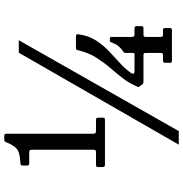

<svg xmlns="http://www.w3.org/2000/svg" viewBox="1 -829 858 900"><g transform="rotate(-90 430.0 -379.0)"><path d="M97 -330V-347.5Q97 -355 99.8 -356.5Q102.5 -358 110 -358H164.5Q173.5 -358 175.8 -360.5Q178 -363 178 -371.5V-656.5Q178 -665 176 -668Q174 -671 166 -671H117Q110.5 -671 107.2 -672.5Q104 -674 104 -681.5V-698.5Q104 -708 107.2 -710.2Q110.5 -712.5 120 -713Q150 -713.5 172.2 -723Q194.5 -732.5 211.5 -775Q214 -780.5 216 -784.2Q218 -788 227 -788H240.5Q247.5 -788 250.2 -786.5Q253 -785 253 -778V-374Q253 -363 256 -360.5Q259 -358 270.5 -358H314.5Q321 -358 324.8 -356.5Q328.5 -355 328.5 -348V-329.5Q328.5 -321.5 326.8 -318.8Q325 -316 316.5 -316H110Q101 -316 99 -318.5Q97 -321 97 -330ZM633 -720H691.5L265.5 30H202ZM748.5 -34.5V-10.5Q748.5 -2 738.5 -2H597Q590 -2 587.8 -3.8Q585.5 -5.5 585.5 -13V-33Q585.5 -44 595.5 -44H621.5Q632 -44 632 -54V-122.5Q632 -131 630.2 -133.2Q628.5 -135.5 620 -135.5H499.5Q492 -135.5 489.5 -136.8Q487 -138 483.5 -142L475.5 -153Q471.5 -157 472.2 -159.8Q473 -162.5 475.5 -168.5Q491.5 -205 515.2 -235Q539 -265 564 -294.2Q589 -323.5 610.2 -357.2Q631.5 -391 643 -436Q645 -443.5 646.2 -447.8Q647.5 -452 658 -452H705Q715 -452 717.8 -449.8Q720.5 -447.5 719 -438.5Q712.5 -393 691 -359.2Q669.5 -325.5 641.2 -298.5Q613 -271.5 585.2 -246.5Q557.5 -221.5 538 -194Q533.5 -187 534.8 -182.2Q536 -177.5 550 -177.5H624.5Q630 -177.5 631 -179.2Q632 -181 632 -186.5V-217Q632 -225.5 634 -227.2Q636 -229 641 -232Q652.5 -240 662.8 -251.8Q673 -263.5 680.5 -283.5Q682 -287.5 683.2 -290.2Q684.5 -293 690.5 -293H697.5Q704 -293 705.5 -291.2Q707 -289.5 707 -283.5V-192Q707 -183.5 709.2 -180.5Q711.5 -177.5 719.5 -177.5H748Q757.5 -177.5 757.5 -166.5V-147Q757.5 -139.5 755.5 -137.5Q753.5 -135.5 746 -135.5H719Q711.5 -135.5 709.2 -133Q707 -130.5 707 -123V-56Q707 -48.5 709 -46.2Q711 -44 719.5 -44H737.5Q744 -44 746.2 -42.5Q748.5 -41 748.5 -34.5Z"/></g></svg>

Font: Besley* Narrow Semi
Style: Regular
Weight: 600
Width: 4
Designer: Owen Earl
Foundry: indestructible type*
Version: Version 3.000; ttfautohint (v1.8.3)